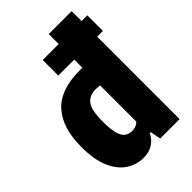

<svg xmlns="http://www.w3.org/2000/svg" viewBox="-239 -907 1016 1016"><g transform="rotate(-45 269.5 -399.0)"><path d="M216 10.5Q165.5 10.5 121.5 -17.5Q77.5 -45.5 50.5 -106Q23.5 -166.5 23.5 -263.5Q23.5 -406 91 -481.2Q158.5 -556.5 307 -556.5Q314.5 -556.5 324 -556V-617H204.5V-733.5H324V-808H495.5V-733.5H538.5V-617H495.5V0H350.5L339 -59H331.5Q316 -27 287 -8.2Q258 10.5 216 10.5ZM274 -133Q305 -133 324 -152.5V-423.5Q306 -426 293 -426Q246.5 -426 222.5 -395.2Q198.5 -364.5 198.5 -278.5Q198.5 -218.5 208 -187Q217.5 -155.5 234.5 -144.2Q251.5 -133 274 -133Z"/></g></svg>

Font: Encode Sans Condensed Condensed ExtraBold
Style: Regular
Weight: 800
Width: 3
Designer: Multiple Designers
Foundry: Impallari Type
Version: Version 3.000; ttfautohint (v1.8.3) -l 8 -r 50 -G 200 -x 14 